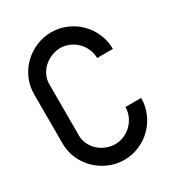

<svg xmlns="http://www.w3.org/2000/svg" viewBox="-145 -663 684 750"><g transform="rotate(-30 197.5 -287.5)"><path d="M91 -171Q91 -150 100 -131.5Q109 -113 124 -99.5Q139 -86 158.5 -78.5Q178 -71 198 -71Q219 -71 238.5 -79.5Q258 -88 272.5 -102.5Q287 -117 295.5 -136.5Q304 -156 304 -177H375Q375 -141 361 -108.5Q347 -76 323 -52Q299 -28 266.5 -14Q234 0 198 0Q162 0 129.5 -14Q97 -28 72.5 -52Q48 -76 34 -108Q20 -140 20 -176V-399Q20 -435 34 -467Q48 -499 72.5 -523Q97 -547 129.5 -561Q162 -575 198 -575Q234 -575 266.5 -561Q299 -547 323 -523Q347 -499 361 -466.5Q375 -434 375 -398H304Q304 -419 295.5 -438.5Q287 -458 272.5 -472.5Q258 -487 238.5 -495.5Q219 -504 198 -504Q178 -504 158.5 -496Q139 -488 124 -474.5Q109 -461 100 -442.5Q91 -424 91 -403V-171Z"/></g></svg>

Font: Googee
Style: Regular
Weight: 400
Designer: Peter Wiegel
Foundry: CATFonts Peter Wiegel
Version: 1.000